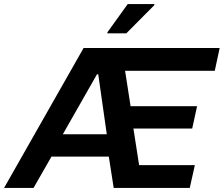

<svg xmlns="http://www.w3.org/2000/svg" viewBox="-55 -924 1100 944"><path d="M-35 0 356 -688H1025L1001 -576H560L587 -402H914L890 -292H601L629 -112H903L878 0H504L480 -154H198L110 0ZM254 -264H470L428 -559H422ZM473 -760V-765L573 -904H704V-899L566 -760Z"/></svg>

Font: Saira SemiBold
Style: Italic
Weight: 600
Italic angle: -12°
Designer: Hector Gatti with collaboration of the Omnibus-Type team
Foundry: Omnibus-Type
Version: Version 1.100; ttfautohint (v1.8.3)